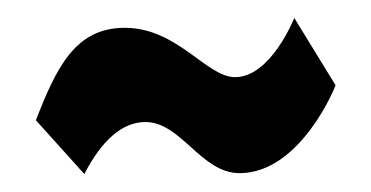

<svg xmlns="http://www.w3.org/2000/svg" viewBox="-20 -463 414 214"><path d="M308 -443C308 -443 282 -377 242 -377C210 -377 178 -432 119 -432C64 -432 43 -388 20 -329L74 -269C93 -306 116 -327 142 -327C182 -327 204 -270 247 -270C315 -270 354 -367 354 -368Z"/></svg>

Font: Mouse Memoirs
Style: Regular
Weight: 400
Designer: Astigmatic (AOETI)
Foundry: Astigmatic (AOETI)
Version: Version 1.000